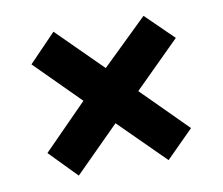

<svg xmlns="http://www.w3.org/2000/svg" viewBox="-57 -637 660 569"><g transform="rotate(-10 273.5 -353.0)"><path d="M408 -570 491 -489 354 -353 489 -218 407 -136 271 -271 137 -137 57 -219 189 -353 56 -486 137 -570 271 -437Z"/></g></svg>

Font: Noto Sans Lao UI SemCond ExtBd
Style: Regular
Weight: 800
Width: 4
Designer: Monotype Design Team
Foundry: Monotype Imaging Inc.
Version: Version 2.000; ttfautohint (v1.8.4.7-5d5b)